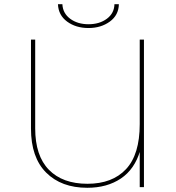

<svg xmlns="http://www.w3.org/2000/svg" viewBox="-20 -888 836 911"><path d="M394 3Q271 3 199 -69Q127 -141 127 -278V-700H147V-279Q147 -149 212 -82.5Q277 -16 395 -16Q513 -16 578 -85.5Q643 -155 643 -299V-700H663V0H643V-176L645 -173Q619 -85 553.5 -41Q488 3 394 3ZM400 -755Q340 -755 298.5 -785.5Q257 -816 255 -868H276Q278 -825 313 -799Q348 -773 400 -773Q452 -773 487 -799Q522 -825 523 -868H544Q543 -816 501 -785.5Q459 -755 400 -755Z"/></svg>

Font: Montserrat Alternates Thin
Style: Regular
Weight: 100
Designer: Julieta Ulanovsky
Foundry: Julieta Ulanovsky
Version: Version 9.000